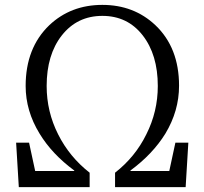

<svg xmlns="http://www.w3.org/2000/svg" viewBox="-20 -766 837 786"><path d="M57 0 46 -182H99L124 -66H284V-68Q193 -135 142 -219Q85 -312 85 -414Q85 -570 182 -663Q270 -746 399 -746Q528 -746 616 -663Q713 -571 713 -415Q713 -312 657 -219Q605 -135 514 -68V-66H673L698 -182H751L740 0H451V-59Q534 -124 579 -216Q626 -309 626 -414Q626 -542 564 -621.5Q502 -701 399 -701Q296 -701 233 -621Q171 -542 171 -414Q171 -309 218 -216Q264 -124 347 -59V0Z"/></svg>

Font: GenRyuMin TW R
Style: Regular
Weight: 400
Version: Version 1.501;PS 1;hotconv 16.6.51;makeotf.lib2.5.65220